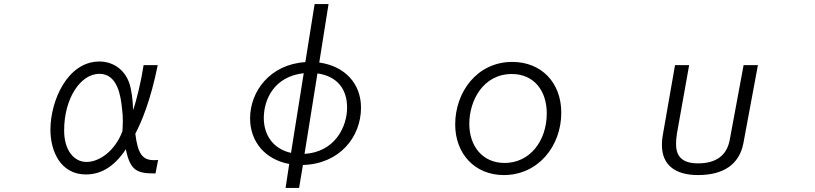

<svg xmlns="http://www.w3.org/2000/svg" viewBox="-20 -821 4040 952"><path d="M764 -28C756 -27 749 -27 742 -27C688 -27 663 -57 651 -158C682 -217 727 -323 762 -498H692C681 -424 658 -327 640 -275C639 -325 632 -378 620 -412C594 -482 535 -516 473 -516C313 -516 230 -319 230 -178C230 -70 281 44 406 44C473 44 542 13 604 -81C626 29 663 39 751 39ZM587 -170C549 -70 471 -18 409 -18C346 -18 298 -77 298 -174C298 -333 379 -455 473 -455C564 -455 579 -342 585 -283C588 -262 589 -242 589 -221C589 -205 588 -189 587 -170Z M1463 111 1482 -3C1663 -8 1770 -141 1770 -287C1770 -407 1690 -493 1563 -511L1609 -801H1540L1494 -513C1319 -502 1220 -368 1220 -234C1220 -118 1295 -30 1414 -8L1396 111ZM1423 -63C1336 -82 1288 -150 1288 -236C1288 -326 1338 -442 1486 -458ZM1554 -457C1653 -443 1701 -378 1701 -288C1701 -190 1639 -67 1490 -58Z M2478 47C2648 47 2763 -96 2763 -262C2763 -412 2664 -514 2520 -514C2345 -514 2237 -364 2237 -204C2237 -59 2334 47 2478 47ZM2482 -13C2372 -13 2307 -97 2307 -207C2307 -323 2376 -454 2518 -454C2627 -454 2691 -372 2691 -259C2691 -122 2607 -13 2482 -13Z M3598 -126C3583 -48 3528 -11 3441 -11C3357 -11 3332 -51 3332 -108C3332 -125 3334 -143 3337 -162L3397 -498H3327L3266 -149C3263 -132 3262 -117 3262 -102C3262 -6 3324 47 3441 47C3569 47 3646 -7 3666 -111L3738 -498H3667Z"/></svg>

Font: LINE Seed JP App_OTF Regular
Style: Regular
Weight: 400
Designer: LY Corporation & Fontrix & Fontworks
Version: Version 1.002